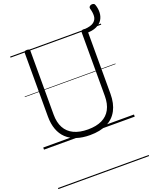

<svg xmlns="http://www.w3.org/2000/svg" viewBox="-247 -1207 1379 1716"><g transform="rotate(-20 443.0 -349.5)"><path d="M433 19Q361 19 305 0.5Q249 -18 211 -54Q173 -90 153.5 -143.5Q134 -197 134 -266V-871Q134 -881 140 -885.5Q146 -890 160 -890Q175 -890 181.5 -885.5Q188 -881 188 -871V-264Q188 -190 216 -138.5Q244 -87 299 -61Q354 -35 433 -35Q512 -35 566 -61Q620 -87 647.5 -138.5Q675 -190 675 -264V-871Q675 -881 681.5 -885.5Q688 -890 702 -890Q729 -890 729 -871V-266Q729 -174 695 -110Q661 -46 595.5 -13.5Q530 19 433 19ZM875 -1056Q888 -1018 886 -980.5Q884 -943 865.5 -913.5Q847 -884 808 -866Q769 -848 708 -849V-888Q772 -892 799 -914Q826 -936 828 -969.5Q830 -1003 818 -1043Q815 -1055 822 -1063Q829 -1071 840 -1073.5Q851 -1076 861.5 -1072Q872 -1068 875 -1056ZM0 365H863V375H0ZM0 -20H863V0H0ZM0 -505H863V-500H0ZM0 -885H863V-875H0Z"/></g></svg>

Font: Playwrite AT Guides
Style: Regular
Weight: 400
Designer: Veronika Burian, José Scaglione
Foundry: TypeTogether
Version: Version 1.003